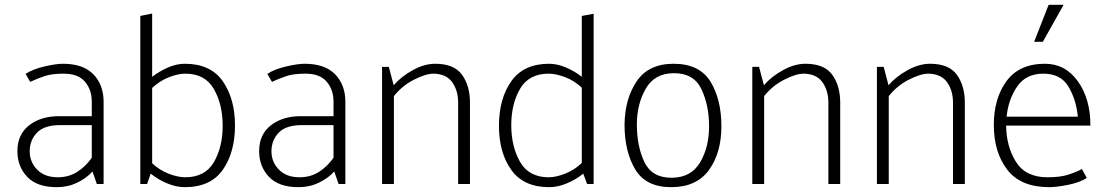

<svg xmlns="http://www.w3.org/2000/svg" viewBox="-20 -762 4583 795"><path d="M103 -136Q103 -91 134 -59.5Q165 -28 219 -28Q266 -28 301.5 -51.5Q337 -75 360 -109V-244H229Q163 -244 133 -212.5Q103 -181 103 -136ZM86 -456Q114 -475 162.5 -486.5Q211 -498 241 -498Q324 -498 366.5 -454.5Q409 -411 409 -340V0H381L363 -52Q338 -24 299.5 -5.5Q261 13 215 13Q133 13 92.5 -30Q52 -73 52 -136Q52 -205 100.5 -243Q149 -281 225 -281H360V-341Q360 -391 331.5 -424Q303 -457 244 -457Q195 -457 165 -447Q135 -437 105 -423Z M561 0V-696L610 -706V-444Q640 -467 675.5 -482.5Q711 -498 745 -498Q852 -498 902.5 -425.5Q953 -353 953 -242Q953 -131 902.5 -59Q852 13 745 13Q710 13 672.5 -2.5Q635 -18 604 -43L589 0ZM610 -86Q641 -57 679 -42.5Q717 -28 747 -28Q829 -28 865.5 -90.5Q902 -153 902 -241Q902 -330 865.5 -393.5Q829 -457 747 -457Q717 -457 679 -442Q641 -427 610 -398Z M1104 -136Q1104 -91 1135 -59.5Q1166 -28 1220 -28Q1267 -28 1302.5 -51.5Q1338 -75 1361 -109V-244H1230Q1164 -244 1134 -212.5Q1104 -181 1104 -136ZM1087 -456Q1115 -475 1163.5 -486.5Q1212 -498 1242 -498Q1325 -498 1367.5 -454.5Q1410 -411 1410 -340V0H1382L1364 -52Q1339 -24 1300.5 -5.5Q1262 13 1216 13Q1134 13 1093.5 -30Q1053 -73 1053 -136Q1053 -205 1101.5 -243Q1150 -281 1226 -281H1361V-341Q1361 -391 1332.5 -424Q1304 -457 1245 -457Q1196 -457 1166 -447Q1136 -437 1106 -423Z M1562 0V-485H1590L1610 -409Q1641 -445 1689 -471.5Q1737 -498 1782 -498Q1860 -498 1893 -452.5Q1926 -407 1926 -337V0H1877V-337Q1877 -387 1852.5 -421.5Q1828 -456 1775 -457Q1743 -457 1694 -432Q1645 -407 1611 -364V0Z M2389 -399Q2358 -428 2320 -442.5Q2282 -457 2252 -457Q2170 -457 2133.5 -394.5Q2097 -332 2097 -244Q2097 -155 2133.5 -91.5Q2170 -28 2252 -28Q2282 -28 2320 -43Q2358 -58 2389 -87ZM2438 -705V0H2411L2395 -43Q2364 -18 2326.5 -2.5Q2289 13 2254 13Q2148 13 2097 -58.5Q2046 -130 2046 -241Q2046 -353 2097 -425.5Q2148 -498 2254 -498Q2287 -498 2323.5 -482.5Q2360 -467 2389 -444V-696Z M2759 13Q2654 13 2610 -61Q2566 -135 2566 -245Q2567 -352 2616 -425Q2665 -498 2769 -498Q2876 -498 2921.5 -424.5Q2967 -351 2967 -239Q2967 -129 2915.5 -58Q2864 13 2759 13ZM2916 -239Q2916 -326 2884.5 -392.5Q2853 -459 2771 -459Q2691 -459 2654 -395Q2617 -331 2617 -246Q2617 -157 2648 -91.5Q2679 -26 2760 -26Q2841 -26 2878.5 -89Q2916 -152 2916 -239Z M3095 0V-485H3123L3143 -409Q3174 -445 3222 -471.5Q3270 -498 3315 -498Q3393 -498 3426 -452.5Q3459 -407 3459 -337V0H3410V-337Q3410 -387 3385.5 -421.5Q3361 -456 3308 -457Q3276 -457 3227 -432Q3178 -407 3144 -364V0Z M3611 0V-485H3639L3659 -409Q3690 -445 3738 -471.5Q3786 -498 3831 -498Q3909 -498 3942 -452.5Q3975 -407 3975 -337V0H3926V-337Q3926 -387 3901.5 -421.5Q3877 -456 3824 -457Q3792 -457 3743 -432Q3694 -407 3660 -364V0Z M4322 -742H4384L4298 -589H4262ZM4495 -242H4146Q4147 -155 4187 -91.5Q4227 -28 4317 -28Q4370 -28 4402.5 -38.5Q4435 -49 4460 -62L4480 -25Q4450 -6 4402 3.5Q4354 13 4325 13Q4206 13 4150.5 -59.5Q4095 -132 4095 -245Q4095 -354 4147.5 -426Q4200 -498 4307 -498Q4391 -498 4443 -425.5Q4495 -353 4495 -242ZM4443 -279Q4436 -350 4404 -403.5Q4372 -457 4300 -457Q4228 -457 4191.5 -403.5Q4155 -350 4148 -279Z"/></svg>

Font: Palanquin Thin
Style: Regular
Weight: 250
Designer: Pria Ravichandran
Version: Version 1.001